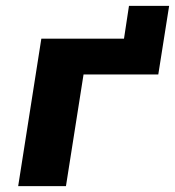

<svg xmlns="http://www.w3.org/2000/svg" viewBox="-20 -635 597 655"><path d="M42 0 121 -503H403L420 -615H557L520 -381H265L205 0Z"/></svg>

Font: Nunito Sans 7pt ExtraBold
Style: Italic
Weight: 800
Italic angle: -9°
Designer: Vernon Adams
Foundry: Vernon Adams
Version: Version 3.101;gftools[0.9.27]